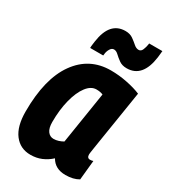

<svg xmlns="http://www.w3.org/2000/svg" viewBox="-190 -855 840 955"><g transform="rotate(30 229.5 -377.5)"><path d="M344 10Q284 10 258 -36Q234 -14 205.5 -2Q177 10 143 10Q84 10 49.5 -35Q15 -80 15 -165Q15 -353 86.5 -453.5Q158 -554 281 -554Q328 -554 375 -544.5Q422 -535 455 -521Q439 -419 428 -351Q417 -283 410.5 -241.5Q404 -200 400.5 -178Q397 -156 396 -148Q395 -140 395 -138Q395 -117 412 -117Q422 -117 430 -120L419 -8Q389 10 344 10ZM257 -132 304 -429Q289 -436 266 -436Q235 -436 210 -403Q185 -370 170.5 -313Q156 -256 156 -186Q156 -151 169 -133.5Q182 -116 203 -116Q217 -116 231 -120.5Q245 -125 257 -132ZM135 -599Q135 -609 136.5 -619Q138 -629 139 -638Q156 -760 246 -760Q272 -760 289.5 -747.5Q307 -735 320.5 -723Q334 -711 348 -711Q362 -711 368.5 -727Q375 -743 377 -757Q378 -761 378 -765H454Q453 -755 452 -745.5Q451 -736 450 -727Q433 -602 342 -602Q316 -602 298.5 -614.5Q281 -627 268 -639.5Q255 -652 242 -652Q229 -652 220.5 -637Q212 -622 211 -606Q211 -605 210.5 -602Q210 -599 210 -599Z"/></g></svg>

Font: Georama SemiCondensed
Style: Bold Italic
Weight: 700
Width: 4
Italic angle: -9°
Designer: Jean-Baptiste Levee
Foundry: Production Type
Version: Version 1.000